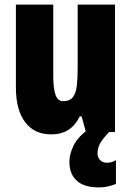

<svg xmlns="http://www.w3.org/2000/svg" viewBox="-20 -573 569 833"><path d="M479 -553V0H353L334 -68H326Q307 -29 276.5 -9.5Q246 10 202 10Q129 10 89 -43Q49 -96 49 -193V-553H211V-246Q211 -191 220.5 -162.5Q230 -134 254 -134Q283 -134 296.5 -152Q310 -170 313.5 -203Q317 -236 317 -280V-553ZM403 93Q403 109 414 121Q425 133 444 133Q458 133 467 129.5Q476 126 483 122V225Q471 230 452 235Q433 240 408 240Q344 240 312.5 210.5Q281 181 281 129Q281 95 300 57Q319 19 370 -17L453 0Q422 33 412.5 52.5Q403 72 403 93Z"/></svg>

Font: Noto Sans Gurmukhi ExtraCondensed Black
Style: Regular
Weight: 900
Width: 2
Designer: Jelle Bosma - Monotype Design Team
Foundry: Monotype Imaging Inc.
Version: Version 2.004; ttfautohint (v1.8.4.7-5d5b)